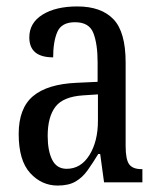

<svg xmlns="http://www.w3.org/2000/svg" viewBox="-20 -566 494 596"><path d="M159 10Q109 10 73.5 -29Q38 -68 38 -150Q38 -230 82.5 -267.5Q127 -305 218 -309L283 -312V-373Q283 -429 270 -463Q257 -497 213 -497Q171 -497 158 -467Q145 -437 145 -388Q71 -388 71 -450Q71 -495 112 -520.5Q153 -546 220 -546Q294 -546 332 -506.5Q370 -467 370 -372V-113Q370 -71 381 -56Q392 -41 419 -41H422V0H303L291 -88H285Q268 -60 252 -37.5Q236 -15 214.5 -2.5Q193 10 159 10ZM187 -42Q231 -42 257.5 -84.5Q284 -127 284 -191V-273L238 -270Q176 -266 152 -234.5Q128 -203 128 -144Q128 -98 142 -70Q156 -42 187 -42Z"/></svg>

Font: Noto Serif Lao ExtraCondensed
Style: Regular
Weight: 400
Width: 2
Designer: Monotype Design Team
Foundry: Monotype Imaging Inc.
Version: Version 2.003; ttfautohint (v1.8.4.7-5d5b)